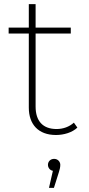

<svg xmlns="http://www.w3.org/2000/svg" viewBox="-20 -653 432 933"><path d="M339 -57C317 -37 287 -26 255 -26C188 -26 153 -65 153 -135V-490H324V-519H153V-633H120V-519H22V-490H120V-130C120 -49 166 3 252 3C290 3 331 -9 356 -33ZM243 119C225 119 213 132 213 148C213 162 223 175 237 177L218 260H242L266 184C270 171 273 160 273 148C273 134 262 119 243 119Z"/></svg>

Font: Talent ExtraLight
Style: Regular
Weight: 200
Designer: Mike Powis
Version: Version 1.001;hotconv 1.0.109;makeotfexe 2.5.65596